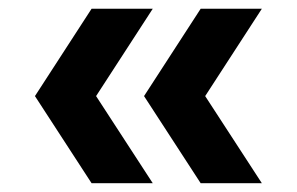

<svg xmlns="http://www.w3.org/2000/svg" viewBox="-20 -520 680 440"><path d="M60.1 -299.8 189.9 -500H330.1L200.2 -299.8L330.1 -100.1H189.9ZM310.1 -299.8 439.9 -500H580.1L450.2 -299.8L580.1 -100.1H439.9Z"/></svg>

Font: Gully
Style: Bold
Weight: 700
Designer: jaikishan Patel
Foundry: MagicType
Version: Version 1.000;Glyphs 3.2 (3242)